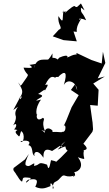

<svg xmlns="http://www.w3.org/2000/svg" viewBox="-20 -862 629 1110"><path d="M358 -45 313 3C385 -30 343 -11 371 9C301 82 305 71 267 103C329 72 304 71 275 64C264 121 259 118 252 90C194 69 217 92 176 97C189 60 152 109 136 96C114 95 138 47 147 28L124 60L59 109C52 128 67 126 80 159C66 125 96 191 108 187C116 167 102 159 159 167C122 212 125 188 144 177C188 170 206 173 184 218C227 238 250 221 272 214C266 168 304 237 284 227C289 175 300 202 328 167C360 130 347 178 428 147C369 163 431 167 409 133C435 132 471 98 430 47C493 68 454 55 465 10C450 2 510 13 462 -31L514 -100L518 -114L515 -156L514 -161L501 -255L545 -251L550 -343L519 -379L586 -420L545 -409L589 -498L575 -563L568 -495L509 -515L422 -556L429 -478C443 -508 450 -525 449 -544C397 -557 383 -526 359 -530C374 -524 384 -556 323 -529C304 -506 322 -527 283 -528C282 -569 290 -554 261 -520C252 -509 189 -539 178 -468C178 -501 211 -494 150 -487C177 -468 165 -468 116 -471C138 -408 164 -457 105 -372C90 -366 118 -344 85 -386C97 -359 131 -332 85 -288C130 -337 83 -254 100 -307L57 -226C116 -267 54 -232 72 -188C69 -196 80 -175 56 -137C81 -160 77 -126 61 -114C110 -107 45 -114 83 -80C96 -62 94 -87 102 -104C129 -89 115 -25 98 -45C136 -55 163 -45 144 -23C177 -16 158 33 182 40C168 29 192 -12 231 50C229 -11 261 2 281 11C326 -17 335 -26 326 -18C363 -12 316 0 339 -29ZM414 -375 390 -342 435 -312 394 -242 363 -165 343 -122C360 -168 369 -92 338 -100C339 -94 324 -101 281 -99C299 -104 243 -146 237 -93C234 -107 197 -118 240 -103C215 -165 247 -171 228 -181C188 -151 188 -201 197 -199C192 -188 177 -232 217 -286L190 -280C196 -294 259 -308 195 -320C195 -305 261 -373 233 -326C244 -350 273 -383 241 -370C272 -437 292 -415 302 -411C290 -424 343 -412 317 -418C355 -456 373 -449 349 -371C373 -413 424 -384 426 -341ZM469 -802 448 -842 426 -822C404 -815 431 -854 355 -787C374 -816 326 -769 348 -802C338 -765 353 -711 318 -769C311 -716 349 -701 320 -690L285 -652L347 -630L424 -623L405 -680C448 -675 396 -671 451 -756C433 -735 423 -770 478 -745C453 -802 447 -779 448 -818Z"/></svg>

Font: Asimov Aggro
Style: CondIt
Weight: 500
Designer: Google
Version: Version 2.000980; 2014